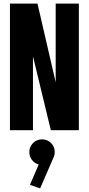

<svg xmlns="http://www.w3.org/2000/svg" viewBox="-20 -720 490 1062"><path d="M288 -700H416.1V0H261.1L162.3 -408.9V0H35V-700H187.4L288 -264.9ZM212.6 192.1Q182.9 192.1 162.6 171.4Q142.3 150.6 142.3 120.5Q142.3 91.9 162.6 71.3Q182.9 50.8 212.6 50.8Q242.2 50.8 262.5 71.3Q282.8 91.9 282.8 120.5Q282.8 150.6 262.5 171.4Q242.2 192.1 212.6 192.1ZM208.1 157.3 274.1 155.6 202 321.9 145.6 302.5Z"/></svg>

Font: League Mono Thin Condensed
Style: Regular
Weight: 100
Width: 1
Designer: Tyler Finck
Foundry: The League of Moveable Type / Tyler Finck
Version: Version 2.300;RELEASE